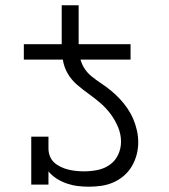

<svg xmlns="http://www.w3.org/2000/svg" viewBox="-20 -697 640 725"><path d="M473 -472H70V-530H213V-677H277V-530H473ZM316 8Q295 8 274 5.5Q253 3 232.5 -4Q212 -11 194 -22.5Q176 -34 163 -50V0H98V-181H163V-136Q163 -121 168.5 -107Q174 -93 185 -83Q196 -73 210 -66.5Q224 -60 238.5 -56.5Q253 -53 268 -51.5Q283 -50 297 -50Q323 -50 348 -55Q373 -60 394 -74.5Q415 -89 426 -112.5Q437 -136 437 -162Q437 -190 426 -216.5Q415 -243 398 -266Q381 -289 359.5 -307.5Q338 -326 315 -342.5Q292 -359 270.5 -377.5Q249 -396 235 -420.5Q221 -445 217 -473.5Q213 -502 213 -530H277Q277 -507 281 -484.5Q285 -462 296.5 -442.5Q308 -423 326 -408.5Q344 -394 363 -381.5Q382 -369 399.5 -354.5Q417 -340 432.5 -323.5Q448 -307 461 -288Q474 -269 483 -248Q492 -227 497 -204.5Q502 -182 502 -160Q502 -136 496 -113Q490 -90 478 -69.5Q466 -49 448 -33.5Q430 -18 408.5 -8.5Q387 1 363.5 4.5Q340 8 316 8Z"/></svg>

Font: Iosevka Curly Slab LtEx
Style: Regular
Weight: 300
Width: 7
Monospace: yes
Designer: Belleve Invis
Foundry: Belleve Invis
Version: Version 11.1.0; ttfautohint (v1.8.3)